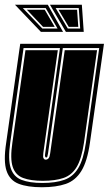

<svg xmlns="http://www.w3.org/2000/svg" viewBox="-25 -776 457 807"><path d="M151 11Q91 11 53.5 -3.5Q16 -18 2.5 -58Q-11 -98 1 -176L60 -592H412L353 -176Q342 -98 317 -57.5Q292 -17 251.5 -3Q211 11 151 11ZM153 -7Q208 -7 245 -20Q282 -33 304 -69.5Q326 -106 336 -176L392 -574H239L177 -132Q175 -121 174 -118Q173 -114 169 -114Q166 -114 165 -118Q163 -121 165 -132L227 -574H74L18 -176Q8 -106 20 -69.5Q32 -33 65.5 -20Q99 -7 153 -7ZM155 -16Q104 -16 72 -28Q40 -40 28.5 -74.5Q17 -109 27 -176L82 -565H218L157 -132Q155 -115 158 -111Q161 -105 167 -105Q174 -105 179 -110.5Q184 -116 186 -132L247 -565H383L328 -176Q318 -109 297.5 -74.5Q277 -40 242 -28Q207 -16 155 -16ZM147 -642 38 -756H176L240 -642ZM252 -642 185 -756H319L327 -642ZM153 -656H217L167 -742H71ZM260 -656H312L306 -742H209ZM156 -663 88 -735H163L205 -663ZM264 -663 221 -735H299L304 -663Z"/></svg>

Font: Alumni Sans Collegiate One
Style: Italic
Weight: 400
Italic angle: -8°
Designer: Robert E. Leuschke
Foundry: Robert E. Leuschke
Version: Version 1.100